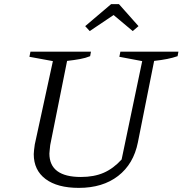

<svg xmlns="http://www.w3.org/2000/svg" viewBox="-20 -904 887 933"><path d="M363 9Q259 9 201.5 -34Q144 -77 144 -155Q144 -164 145.5 -175Q147 -186 149 -202L237 -607L123 -628L128 -653H422L418 -631Q396 -622 368.5 -617Q341 -612 306 -608L224 -199Q223 -185 221.5 -175Q220 -165 220 -158Q220 -101 258.5 -72.5Q297 -44 373 -44Q437 -44 484 -64.5Q531 -85 571 -129L671 -607L560 -628L565 -653H847L843 -631Q820 -623 792.5 -617.5Q765 -612 729 -608L650 -212Q629 -107 554 -49Q479 9 363 9ZM558 -884 653 -777 625 -753 532 -831 416 -753 394 -777 520 -884Z"/></svg>

Font: Piazzolla Thin Light
Style: Italic
Weight: 300
Italic angle: -11.3°
Version: Version 2.005